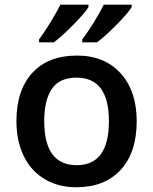

<svg xmlns="http://www.w3.org/2000/svg" viewBox="-20 -786 651 816"><path d="M561 -271Q561 -138.7 493.2 -64.5Q425.3 9.8 304.2 9.8Q228.5 9.8 170.4 -24.4Q112.3 -58.6 81.1 -122.6Q49.8 -186.5 49.8 -271Q49.8 -402.3 117.2 -476.1Q184.6 -549.8 307.1 -549.8Q424.3 -549.8 492.7 -474.4Q561 -398.9 561 -271ZM168 -271Q168 -84 306.2 -84Q442.9 -84 442.9 -271Q442.9 -456.1 305.2 -456.1Q232.9 -456.1 200.4 -408.2Q168 -360.4 168 -271ZM146 -606V-618.2Q196.8 -688.5 236.8 -766.1H356V-755.9Q341.8 -731.9 294.4 -683.6Q247.1 -635.3 209 -606ZM329.6 -606V-618.2Q350.6 -646 378.2 -690.2Q405.8 -734.4 420.9 -766.1H539.6V-755.9Q525.4 -731.9 478 -683.6Q430.7 -635.3 392.6 -606Z"/></svg>

Font: JBL Sans
Style: Semibold
Weight: 600
Version: Version 1.10